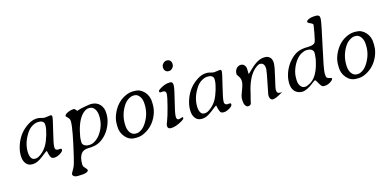

<svg xmlns="http://www.w3.org/2000/svg" viewBox="-82 -1227 3999 1959"><g transform="rotate(-15 1917.5 -247.0)"><path d="M356.4 -352.1V-365.2Q356.4 -382.8 342 -395.3Q327.6 -407.7 302.7 -407.7H288.1Q263.2 -407.7 229 -387.7Q194.8 -367.7 170.4 -329.6Q111.8 -239.3 111.8 -148.4V-143.6Q111.8 -104.5 125.2 -79.3Q138.7 -54.2 164.6 -54.2H173.3Q198.7 -54.2 235.8 -84Q272.9 -113.8 296.1 -153.1Q319.3 -192.4 337.9 -254.4Q356.4 -316.4 356.4 -352.1ZM371.1 -433.6 433.6 -441.4Q448.2 -441.4 448.2 -421.6Q448.2 -401.9 417 -276.9Q385.7 -151.9 385.7 -117.7Q385.7 -83.5 417.5 -83.5L435.5 -85.4Q455.1 -85.4 455.1 -76.2V-71.3Q455.1 -53.2 420.7 -33.4Q386.2 -13.7 361.3 -13.7Q336.4 -13.7 327.1 -25.6Q317.9 -37.6 309.6 -68.8L305.7 -88.4Q303.2 -100.6 301.3 -100.6Q296.9 -100.6 237.5 -53.7Q178.2 -6.8 131.8 -6.8H123Q82 -6.8 57.9 -38.8Q33.7 -70.8 33.7 -122.1V-132.3Q33.7 -178.7 54.2 -237.3Q94.2 -351.1 193.8 -414.6Q243.7 -446.3 290 -446.3H299.3Q313 -446.3 334.2 -439.9Q355.5 -433.6 371.1 -433.6Z M666 -113.3V-95.2Q666 -72.3 685.3 -59.6Q704.6 -46.9 727.5 -46.9H742.2Q770 -46.9 801.8 -67.6Q833.5 -88.4 856.9 -121.1Q912.1 -199.2 912.1 -289.6V-299.3Q912.1 -348.6 891.4 -379.6Q870.6 -410.6 837.4 -410.6H828.6Q802.2 -410.6 772.9 -386.7Q712.9 -337.9 681.2 -211.4Q666 -150.9 666 -113.3ZM655.3 195.8Q655.3 228.5 552.2 228.5H540Q513.2 228.5 501.5 217.8Q489.7 207 489.7 202.6V195.3Q489.7 188.5 505.4 162.8Q521 137.2 529.5 114.5Q538.1 91.8 554.2 23.9Q618.2 -246.6 618.2 -326.2Q618.2 -354 598.9 -371.6Q579.6 -389.2 579.6 -393.1Q579.6 -410.2 612.3 -425.8Q645 -441.4 678.2 -441.4Q689 -441.4 700.7 -424.3L703.6 -421.4L705.6 -417.5L708 -414.1Q711.4 -414.1 724.6 -419.9Q737.8 -425.8 791 -435.8Q844.2 -445.8 861.3 -445.8Q919.4 -445.8 954.1 -409.2Q988.8 -372.6 988.8 -310.5V-297.9Q988.8 -243.7 964.1 -186.3Q939.5 -128.9 900.1 -89.6Q860.8 -50.3 820.1 -34.2Q779.3 -18.1 722.7 -18.1Q666 -18.1 640.9 17.3Q615.7 52.7 615.7 122.6Q615.7 142.1 623.5 153.1Q631.3 164.1 643.3 176Q655.3 188 655.3 195.8Z M1312.5 -417H1302.7Q1276.9 -417 1245.8 -397Q1214.8 -377 1192.9 -340.8Q1143.1 -259.3 1143.1 -167V-156.7Q1143.1 -101.6 1166.3 -68.8Q1189.5 -36.1 1225.6 -36.1L1230.5 -36.6H1235.4Q1256.8 -36.6 1285.2 -54.9Q1313.5 -73.2 1336.4 -108.9Q1390.1 -191.9 1390.1 -281.7V-297.4Q1390.1 -351.1 1367.4 -384Q1344.7 -417 1312.5 -417ZM1305.7 -459.5H1327.6Q1385.7 -459.5 1427.7 -412.8Q1469.7 -366.2 1469.7 -296.9V-268.6Q1469.7 -219.7 1449.2 -169.4Q1406.7 -64.9 1312.5 -16.6Q1268.6 6.3 1227.1 6.3H1205.6Q1145.5 6.3 1104 -42Q1062.5 -90.3 1062.5 -155.8V-184.6Q1062.5 -233.4 1084 -284.2Q1128.4 -388.2 1213.4 -433.1Q1264.2 -459.5 1305.7 -459.5Z M1770 -610.8Q1770 -597.2 1753.9 -581.1Q1737.8 -564.9 1721.2 -564.9H1710.9Q1694.3 -564.9 1681.6 -577.6Q1668.9 -590.3 1668.9 -604L1667.5 -613.8V-619.1L1668 -620.6V-624Q1668.9 -627 1668.9 -628.9Q1668.9 -642.1 1685.3 -658.4Q1701.7 -674.8 1721.2 -674.8H1726.6Q1744.6 -674.8 1757.3 -662.1Q1770 -649.4 1770 -637.7L1771.5 -627.4V-620.6L1771 -619.1V-615.7Q1770 -611.8 1770 -610.8ZM1579.1 -377Q1565.4 -377 1565.4 -392.1Q1565.4 -399.9 1584.5 -412.6Q1641.1 -450.2 1693.4 -450.2H1699.7Q1726.6 -450.2 1726.6 -414.3Q1726.6 -378.4 1695.1 -256.3Q1663.6 -134.3 1663.6 -99.1Q1663.6 -64 1685.5 -64Q1695.8 -64 1708.5 -69.1Q1721.2 -74.2 1729 -74.2Q1734.4 -74.2 1734.4 -67.4V-63.5Q1734.4 -52.7 1707.5 -37.1Q1638.2 3.4 1588.9 3.4Q1552.7 3.4 1552.7 -27.3V-33.7Q1552.7 -43 1567.9 -80.3Q1583 -117.7 1609.1 -216.6Q1635.3 -315.4 1635.3 -347.2Q1635.3 -378.9 1606 -378.9Q1584.5 -377 1579.1 -377Z M2145.5 -352.1V-365.2Q2145.5 -382.8 2131.1 -395.3Q2116.7 -407.7 2091.8 -407.7H2077.1Q2052.2 -407.7 2018.1 -387.7Q1983.9 -367.7 1959.5 -329.6Q1900.9 -239.3 1900.9 -148.4V-143.6Q1900.9 -104.5 1914.3 -79.3Q1927.7 -54.2 1953.6 -54.2H1962.4Q1987.8 -54.2 2024.9 -84Q2062 -113.8 2085.2 -153.1Q2108.4 -192.4 2127 -254.4Q2145.5 -316.4 2145.5 -352.1ZM2160.2 -433.6 2222.7 -441.4Q2237.3 -441.4 2237.3 -421.6Q2237.3 -401.9 2206.1 -276.9Q2174.8 -151.9 2174.8 -117.7Q2174.8 -83.5 2206.5 -83.5L2224.6 -85.4Q2244.1 -85.4 2244.1 -76.2V-71.3Q2244.1 -53.2 2209.7 -33.4Q2175.3 -13.7 2150.4 -13.7Q2125.5 -13.7 2116.2 -25.6Q2106.9 -37.6 2098.6 -68.8L2094.7 -88.4Q2092.3 -100.6 2090.3 -100.6Q2085.9 -100.6 2026.6 -53.7Q1967.3 -6.8 1920.9 -6.8H1912.1Q1871.1 -6.8 1846.9 -38.8Q1822.8 -70.8 1822.8 -122.1V-132.3Q1822.8 -178.7 1843.3 -237.3Q1883.3 -351.1 1982.9 -414.6Q2032.7 -446.3 2079.1 -446.3H2088.4Q2102.1 -446.3 2123.3 -439.9Q2144.5 -433.6 2160.2 -433.6Z M2681.6 -328.6Q2681.6 -395 2631.8 -395Q2617.7 -395 2593.8 -377.9Q2511.2 -319.8 2471.2 -165L2461.4 -122.6L2447.3 -68.8L2441.9 -43.9L2439.9 -32.2Q2432.1 -8.3 2404.3 -8.3Q2389.2 -8.3 2376.2 -27.8Q2363.3 -47.4 2363.3 -88.9V-100.6Q2363.3 -125.5 2386.2 -182.4Q2409.2 -239.3 2409.2 -270Q2409.2 -300.8 2391.8 -325.4Q2374.5 -350.1 2374.5 -351.6Q2374.5 -386.2 2387.7 -405.8Q2408.2 -436.5 2442.1 -436.5Q2476.1 -436.5 2490.7 -397.9Q2494.1 -388.7 2494.1 -356.9Q2494.1 -325.2 2496.1 -325.2Q2498.5 -325.2 2537.6 -363.8Q2623 -447.8 2689.5 -447.8H2703.1Q2731.4 -447.8 2751.7 -427.5Q2772 -407.2 2772 -366.9Q2772 -326.7 2746.3 -222.4Q2720.7 -118.2 2720.7 -96.4Q2720.7 -74.7 2730 -66.2Q2739.3 -57.6 2760.3 -57.6L2779.3 -62Q2779.3 -60.5 2757.3 -47.4Q2696.8 -11.2 2666.5 -11.2Q2654.3 -11.2 2643.8 -23.4Q2633.3 -35.6 2633.3 -67.9Q2633.3 -73.2 2657.5 -190.4Q2681.6 -307.6 2681.6 -328.6Z M3350.6 -678.7Q3350.6 -645.5 3298.3 -410.4Q3246.1 -175.3 3246.1 -133.5Q3246.1 -91.8 3256.1 -83Q3266.1 -74.2 3285.4 -71.3Q3304.7 -68.4 3304.7 -61Q3304.7 -49.3 3290 -37.6Q3252.9 -7.3 3211.9 -7.3H3201.7Q3182.1 -7.3 3160.6 -47.9Q3138.7 -88.4 3132.8 -88.4Q3126.5 -88.4 3102.5 -69.3Q3026.9 -8.8 2977.1 -8.8Q2927.2 -8.8 2898.2 -41.5Q2869.1 -74.2 2869.1 -132.6Q2869.1 -190.9 2892.3 -248.8Q2915.5 -306.6 2956.3 -352.1Q2997.1 -397.5 3040.3 -416.3Q3083.5 -435.1 3147 -435.1Q3210.4 -435.1 3227.1 -460.4Q3236.3 -474.6 3250.5 -554.2Q3264.6 -633.8 3264.6 -637.7Q3264.6 -651.4 3237.1 -662.4Q3209.5 -673.3 3209.5 -684.6Q3209.5 -692.9 3217.3 -699.2Q3245.6 -721.7 3311 -721.7Q3350.6 -721.7 3350.6 -689ZM3013.7 -50.3H3022.5Q3038.1 -50.3 3072.3 -69.3Q3143.6 -109.4 3179.2 -229Q3198.2 -292.5 3198.2 -325.7L3199.7 -339.4L3200.2 -357.9V-362.3Q3200.2 -379.9 3184.1 -393.6Q3168 -407.2 3139.6 -407.2H3125Q3104.5 -407.2 3072.5 -390.4Q3040.5 -373.5 3012.9 -336.9Q2985.4 -300.3 2968.3 -253.7Q2951.2 -207 2951.2 -165V-140.1Q2951.2 -103 2968.8 -76.7Q2986.3 -50.3 3013.7 -50.3Z M3650.4 -417H3640.6Q3614.7 -417 3583.7 -397Q3552.7 -377 3530.8 -340.8Q3481 -259.3 3481 -167V-156.7Q3481 -101.6 3504.2 -68.8Q3527.3 -36.1 3563.5 -36.1L3568.4 -36.6H3573.2Q3594.7 -36.6 3623 -54.9Q3651.4 -73.2 3674.3 -108.9Q3728 -191.9 3728 -281.7V-297.4Q3728 -351.1 3705.3 -384Q3682.6 -417 3650.4 -417ZM3643.6 -459.5H3665.5Q3723.6 -459.5 3765.6 -412.8Q3807.6 -366.2 3807.6 -296.9V-268.6Q3807.6 -219.7 3787.1 -169.4Q3744.6 -64.9 3650.4 -16.6Q3606.4 6.3 3564.9 6.3H3543.5Q3483.4 6.3 3441.9 -42Q3400.4 -90.3 3400.4 -155.8V-184.6Q3400.4 -233.4 3421.9 -284.2Q3466.3 -388.2 3551.3 -433.1Q3602.1 -459.5 3643.6 -459.5Z"/></g></svg>

Font: Averia Serif Libre Light
Style: Italic
Weight: 300
Italic angle: -8.5°
Version: Version 1.002